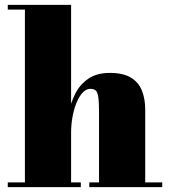

<svg xmlns="http://www.w3.org/2000/svg" viewBox="-20 -770 700 790"><path d="M12 0V-19.5H82.5V-730.5H12V-750H272.5V-19.5H312.5V0ZM347.5 0V-19.5H387.5V-309.5Q387.5 -351.5 384.2 -371.8Q381 -392 373.2 -398.2Q365.5 -404.5 351.5 -404.5Q335.5 -404.5 321.2 -390Q307 -375.5 296 -350Q285 -324.5 278.8 -291.8Q272.5 -259 272.5 -222.5H255Q255 -261 262.8 -304Q270.5 -347 289.8 -384.8Q309 -422.5 343.5 -446.2Q378 -470 431.5 -470Q487 -470 518.8 -450.5Q550.5 -431 564 -397Q577.5 -363 577.5 -319.5V-19.5H647.5V0Z"/></svg>

Font: Bodoni Moda Black
Style: Regular
Weight: 900
Version: Version 2.005